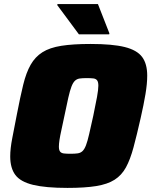

<svg xmlns="http://www.w3.org/2000/svg" viewBox="-20 -911 740 939"><path d="M310 8Q203 8 141.5 -7Q80 -22 55 -55.5Q30 -89 30 -146Q30 -184 40 -235.5Q50 -287 63 -354Q79 -437 93.5 -496.5Q108 -556 130 -594.5Q152 -633 187.5 -655.5Q223 -678 280 -687Q337 -696 423 -696Q530 -696 590 -681Q650 -666 675 -632.5Q700 -599 700 -541Q700 -502 691.5 -451Q683 -400 668 -334Q649 -250 633 -190.5Q617 -131 596 -92.5Q575 -54 540.5 -32Q506 -10 450.5 -1Q395 8 310 8ZM325 -159Q346 -159 360 -161Q374 -163 383.5 -172Q393 -181 400.5 -200.5Q408 -220 416 -255Q424 -290 436 -344Q448 -401 454.5 -437Q461 -473 461 -492Q461 -510 455 -518Q449 -526 436.5 -527.5Q424 -529 404 -529Q383 -529 369.5 -527Q356 -525 346.5 -516Q337 -507 329.5 -487.5Q322 -468 314 -433Q306 -398 295 -344Q287 -305 280.5 -276Q274 -247 271 -227Q268 -207 268 -194Q268 -177 274 -169.5Q280 -162 292.5 -160.5Q305 -159 325 -159ZM366 -743 260 -886 261 -891H459L515 -748L514 -743Z"/></svg>

Font: Saira Thin Black
Style: Italic
Weight: 900
Italic angle: -12°
Version: Version 1.101